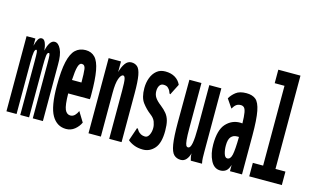

<svg xmlns="http://www.w3.org/2000/svg" viewBox="-82 -904 1914 1155"><g transform="rotate(15 875.0 -327.0)"><path d="M12 0V-468H67V-423Q73 -448 81.5 -463.5Q90 -479 104 -479Q119 -479 127 -460Q135 -441 138 -412Q144 -442 156 -460.5Q168 -479 185 -479Q208 -479 224 -446Q240 -413 239 -351V0H176V-340Q176 -380 174.5 -392.5Q173 -405 168 -405Q158 -405 155.5 -383.5Q153 -362 153 -318V0H98V-334Q98 -378 96.5 -391Q95 -404 90 -404Q82 -404 78.5 -385.5Q75 -367 75 -321V0Z M385 10Q328 10 296.5 -43.5Q265 -97 265 -227Q265 -322 277.5 -377Q290 -432 315 -455.5Q340 -479 378 -479Q414 -479 436.5 -455.5Q459 -432 469 -377.5Q479 -323 479 -231Q479 -221 479 -214.5Q479 -208 478 -200H343Q344 -126 355 -101Q366 -76 388 -75Q405 -75 416.5 -86.5Q428 -98 435 -115L473 -53Q461 -27 438 -8.5Q415 10 385 10ZM344 -284H403Q403 -342 399.5 -367.5Q396 -393 376 -393Q362 -393 354.5 -367.5Q347 -342 344 -284Z M523 0V-468H600V-402Q609 -436 624.5 -457.5Q640 -479 663 -479Q685 -479 700 -466Q715 -453 722 -415.5Q729 -378 729 -303V0H652V-301Q652 -355 648 -372.5Q644 -390 635 -390Q621 -390 610.5 -361Q600 -332 600 -273V0Z M864 10Q832 10 807.5 0Q783 -10 769 -23L794 -96L797 -106L803 -103Q807 -96 812 -89.5Q817 -83 830 -75Q842 -69 856 -69Q872 -69 881.5 -88Q891 -107 891 -131Q891 -149 883.5 -169.5Q876 -190 853 -207Q824 -229 800.5 -260Q777 -291 777 -350Q777 -384 788 -413.5Q799 -443 820.5 -461Q842 -479 874 -479Q910 -479 935 -464Q960 -449 972 -422L942 -363L938 -354L932 -357Q929 -365 925.5 -373Q922 -381 910 -392Q900 -399 884 -399Q868 -399 859.5 -385.5Q851 -372 851 -351Q851 -328 863 -310.5Q875 -293 900 -274Q923 -256 937.5 -238Q952 -220 958.5 -195.5Q965 -171 965 -133Q965 -57 935.5 -23.5Q906 10 864 10Z M1100 11Q1074 11 1057 -5Q1040 -21 1032.5 -67Q1025 -113 1025 -202L1026 -468H1101V-186Q1101 -139 1103.5 -114.5Q1106 -90 1110.5 -81.5Q1115 -73 1123 -73Q1138 -73 1144 -106Q1150 -139 1150 -197V-468H1225V-71Q1225 -53 1225.5 -35.5Q1226 -18 1230 0H1160Q1158 -9 1155.5 -18Q1153 -27 1153 -44Q1147 -20 1133.5 -4.5Q1120 11 1100 11Z M1346 11Q1307 11 1286 -30.5Q1265 -72 1265 -130Q1265 -220 1300.5 -259Q1336 -298 1388 -298Q1395 -298 1402 -297Q1401 -342 1397 -364Q1393 -386 1385 -393.5Q1377 -401 1365 -401Q1348 -401 1337 -393Q1326 -385 1315 -366L1278 -420Q1291 -443 1314 -461Q1337 -479 1379 -479Q1416 -479 1437.5 -461.5Q1459 -444 1469 -393Q1479 -342 1479 -243V0H1404V-39Q1395 -10 1380.5 0.5Q1366 11 1346 11ZM1340 -143Q1340 -115 1347 -92.5Q1354 -70 1368 -70Q1388 -70 1395 -101.5Q1402 -133 1403 -213Q1400 -213 1397 -213Q1394 -213 1391 -213Q1368 -213 1354 -197Q1340 -181 1340 -143Z M1524 0V-84H1588V-581H1527V-665H1665V-84H1727V0Z"/></g></svg>

Font: Inconsolata UltraCondensed ExtraBold
Style: Regular
Weight: 800
Width: 1
Monospace: yes
Designer: Raph Levien, Cyreal, Brenton Simpson
Foundry: Raph Levien, Cyreal, Google
Version: Version 3.001; ttfautohint (v1.8.2.53-6de2)